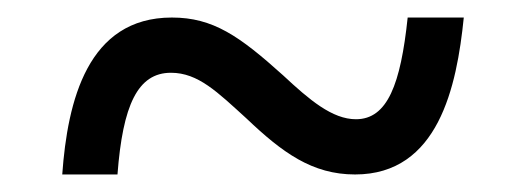

<svg xmlns="http://www.w3.org/2000/svg" viewBox="-20 -466 601 219"><path d="M51 -267H114C120 -346 137 -383 175 -383C206 -383 228 -361 261 -331C302 -292 336 -267 385 -267C480 -267 501 -367 509 -446H445C437 -370 422 -330 386 -330C359 -330 333 -352 303 -380C253 -425 223 -446 176 -446C80 -446 57 -351 51 -267Z"/></svg>

Font: Noto Serif Georgian Medium
Style: Regular
Weight: 500
Designer: Monotype Design Team, Akaki Razmadze
Foundry: Google LLC
Version: Version 2.003